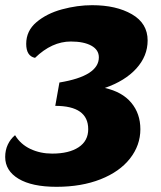

<svg xmlns="http://www.w3.org/2000/svg" viewBox="-29 -700 621 740"><path d="M352 -479Q352 -508 323 -524Q294 -540 244 -540Q171 -540 106 -477Q72 -484 72 -531Q72 -581 111.5 -614.5Q151 -648 210 -664Q269 -680 326 -680Q419 -680 479.5 -645Q540 -610 540 -544Q540 -484 496.5 -436Q453 -388 375 -361Q442 -346 477 -304Q512 -262 512 -202Q512 -140 472 -89Q432 -38 358.5 -9Q285 20 189 20Q94 20 42.5 -11Q-9 -42 -9 -95Q-9 -121 1 -142.5Q11 -164 29 -179Q50 -144 88 -126Q126 -108 172 -108Q237 -108 274 -132.5Q311 -157 311 -202Q311 -292 184 -292L200 -382Q352 -407 352 -479Z"/></svg>

Font: Sansita ExtraBold Italic
Style: Regular
Weight: 800
Italic angle: -11°
Designer: Pablo Cosgaya
Foundry: Omnibus-Type
Version: Version 1.006